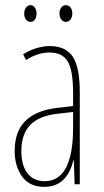

<svg xmlns="http://www.w3.org/2000/svg" viewBox="-20 -716 406 746"><path d="M290 -358V0H270L267 -93H265Q240 10 152 10Q95 10 66 -30Q37 -70 37 -129Q37 -206 79.5 -247Q122 -288 204 -297L264 -304V-355Q264 -443 243 -477.5Q222 -512 172 -512Q128 -512 81 -483L70 -505Q93 -520 120.5 -528.5Q148 -537 173 -537Q235 -537 262.5 -496Q290 -455 290 -358ZM203 -274Q132 -266 97.5 -230.5Q63 -195 63 -129Q63 -73 87 -42.5Q111 -12 153 -12Q264 -12 264 -220V-281ZM99 -696Q109 -696 115.5 -686.5Q122 -677 122 -663Q122 -649 115.5 -640Q109 -631 99 -631Q87 -631 80.5 -640.5Q74 -650 74 -663Q74 -677 81 -686.5Q88 -696 99 -696ZM236 -696Q247 -696 254 -687Q261 -678 261 -664Q261 -650 254 -640.5Q247 -631 236 -631Q225 -631 218 -640.5Q211 -650 211 -664Q211 -677 218 -686.5Q225 -696 236 -696Z"/></svg>

Font: Noto Sans Display Thin Cond
Style: Regular
Weight: 250
Width: 3
Designer: Monotype Design team
Foundry: Monotype Imaging Inc.
Version: Version 1.000